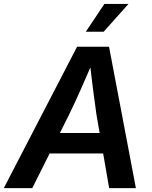

<svg xmlns="http://www.w3.org/2000/svg" viewBox="-46 -968 783 988"><path d="M-26.4 0 350.6 -727.5H515.1L653.3 0H515.6L450.2 -379.4Q441.9 -436.5 432.6 -509.5Q423.3 -582.5 413.1 -676.8H443.4Q403.8 -584.5 371.3 -511.5Q338.9 -438.5 310.1 -379.4L120.1 0ZM153.3 -178.2 170.9 -283.7H550.3L533.2 -178.2ZM395.5 -804.7 491.2 -947.8H615.2L487.3 -804.7Z"/></svg>

Font: Inter 20pt SemiBold
Style: Italic
Weight: 600
Italic angle: -9.3988°
Version: Version 4.001;git-66647c0bb